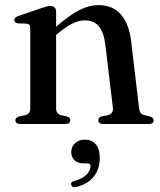

<svg xmlns="http://www.w3.org/2000/svg" viewBox="-20 -496 642 768"><path d="M204.5 -448.5V-63.5Q204.5 -51 209.2 -44.8Q214 -38.5 223.5 -35.5L246.5 -30.5Q261 -26 261 -15.5Q261 0 240.5 0H61.5Q51.5 0 46.5 -4Q41.5 -8 41.5 -15Q41.5 -20.5 45.2 -24.2Q49 -28 57 -30.5L82 -35.5Q91.5 -38.5 96.2 -44.5Q101 -50.5 101 -63V-381Q101 -391.5 97.5 -396Q94 -400.5 86 -401.5L51.5 -402.5Q44 -404 40.8 -407.2Q37.5 -410.5 37.5 -415.5Q37.5 -421.5 41.2 -425.2Q45 -429 55 -432.5L142.5 -462.5Q156.5 -467.5 165.5 -469.8Q174.5 -472 181.5 -472Q193 -472 198.8 -465.8Q204.5 -459.5 204.5 -448.5ZM191 -344.5 173.5 -362 194.5 -380.5Q252.5 -432 294 -453.8Q335.5 -475.5 374 -475.5Q432.5 -475.5 464.8 -436.8Q497 -398 504.5 -331L536 -65.5Q537.5 -52 542.2 -45Q547 -38 557.5 -35.5L579 -30.5Q587 -28 590.8 -24.2Q594.5 -20.5 594.5 -15Q594.5 -8 589.8 -4Q585 0 574.5 0H394Q373 0 373 -15.5Q373 -26 387 -30.5L412 -35.5Q422.5 -38.5 427.8 -45.5Q433 -52.5 431.5 -65.5L401.5 -316Q395.5 -365.5 376 -390Q356.5 -414.5 319 -414.5Q295.5 -414.5 269.2 -401.5Q243 -388.5 212 -362.5ZM314.5 157.5Q290 157.5 277.5 144.5Q265 131.5 265 112.5Q265 90 280.8 76.2Q296.5 62.5 319.5 62.5Q346 62.5 362.5 80.5Q379 98.5 379 135Q379 180.5 355 210.5Q331 240.5 285 252Q276.5 254 271.5 251.8Q266.5 249.5 265 244Q263 238.5 266 234Q269 229.5 276.5 228Q299 222 313.5 212.5Q328 203 335 191.2Q342 179.5 342 168.5Q342 157.5 330 157.5Z"/></svg>

Font: Fraunces 36pt
Style: Regular
Weight: 400
Version: Version 1.000;[b76b70a41]